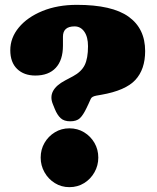

<svg xmlns="http://www.w3.org/2000/svg" viewBox="-20 -758 647 793"><path d="M198 -328.5Q174.5 -386.5 249.5 -426L281.5 -443Q316 -461.5 329.8 -489.2Q343.5 -517 343.5 -567Q343.5 -605.5 328.2 -627.2Q313 -649 288 -649Q240 -649 240 -606.5V-569.5Q240 -510 210.5 -478Q181 -446 126 -446Q79 -446 50.8 -473.2Q22.5 -500.5 22.5 -550.5Q22.5 -602 57.8 -644.5Q93 -687 155.2 -712.5Q217.5 -738 297.5 -738Q443 -738 511.2 -689Q579.5 -640 579.5 -547Q579.5 -471.5 539 -427.8Q498.5 -384 398 -366.5L378 -363Q359 -359.5 355 -349.8Q351 -340 346 -330L338 -313Q323.5 -282.5 310 -269.8Q296.5 -257 270 -257Q244.5 -257 230.5 -270Q216.5 -283 206.5 -307.5ZM266.5 15Q233.5 15 206.5 -1.8Q179.5 -18.5 163.8 -46.5Q148 -74.5 148 -107Q148 -140.5 163.8 -167.8Q179.5 -195 206.5 -211.5Q233.5 -228 266.5 -228Q300.5 -228 327.5 -211.5Q354.5 -195 370.2 -167.8Q386 -140.5 386 -107Q386 -74.5 370.2 -46.5Q354.5 -18.5 327.5 -1.8Q300.5 15 266.5 15Z"/></svg>

Font: Fraunces 9pt S100 Black
Style: Regular
Weight: 900
Version: Version 1.000; ttfautohint (v1.8.3)